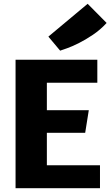

<svg xmlns="http://www.w3.org/2000/svg" viewBox="-20 -992 582 1012"><path d="M62 -677H493V-556H227V-411H448L429 -292H227V-121H507V0H62ZM235 -799 442 -972 542 -871Q509 -835 469.5 -808.5Q430 -782 395 -764.5Q360 -747 333 -737.5Q306 -728 297 -725Z"/></svg>

Font: Amaranth
Style: Bold
Weight: 700
Designer: Gesine Todt
Foundry: Gesine Todt
Version: Version 1.001